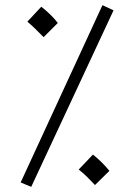

<svg xmlns="http://www.w3.org/2000/svg" viewBox="-20 -707 510 744"><path d="M101 17 60 0 377 -687 420 -667ZM149 -563Q130 -582 117 -595Q104 -608 86 -623L140 -681Q158 -667 175 -650.5Q192 -634 204 -618ZM348 10Q330 -9 317 -22Q304 -35 285 -50L340 -108Q358 -94 374.5 -77.5Q391 -61 404 -45Z"/></svg>

Font: Noto Sans Arabic SemCond Light
Style: Regular
Weight: 300
Width: 4
Designer: Monotype Design Team, Nadine Chahine, Nizar Qandah and Khaled Hosny
Foundry: Monotype Imaging Inc.
Version: Version 2.012; ttfautohint (v1.8.4.7-5d5b)